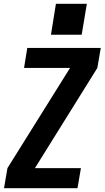

<svg xmlns="http://www.w3.org/2000/svg" viewBox="-20 -986 548 1006"><path d="M1 0 19 -105 347 -630H106L123 -735H508L490 -630L163 -105H404L386 0ZM247 -804 273 -966H435L408 -804Z"/></svg>

Font: Iosevka SS04 Extrabold
Style: Italic
Weight: 800
Italic angle: -9°
Monospace: yes
Designer: Belleve Invis
Foundry: Belleve Invis
Version: Version 19.0.0; ttfautohint (v1.8.4)